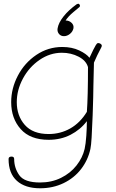

<svg xmlns="http://www.w3.org/2000/svg" viewBox="-20 -760 624 1030"><path d="M526 -515Q526 -510 523 -505Q500 -462 484 -424L481 -298Q481 -277 480 -238Q479 -199 478 -171L477 -140Q474 -65 471.5 -22.5Q469 20 465 39Q452 99 415 147Q378 195 321 222.5Q264 250 195 250Q115 250 70.5 210Q26 170 26 93Q26 80 42 80Q56 80 56 93Q56 141 83.5 180Q111 219 195 219Q257 219 307.5 194Q358 169 390.5 127.5Q423 86 434 39Q440 12 443 -31.5Q446 -75 446 -110Q411 -64 358.5 -37Q306 -10 241 -10Q142 -10 91 -67.5Q40 -125 40 -212Q40 -286 76 -354.5Q112 -423 175 -465.5Q238 -508 314 -508Q366 -508 405 -489.5Q444 -471 460 -450Q484 -502 494 -518Q497 -523 500 -526Q503 -529 507 -529Q513 -529 519.5 -525Q526 -521 526 -515ZM446 -160Q452 -240 452 -400Q442 -435 401.5 -456Q361 -477 312 -477Q248 -477 192 -438.5Q136 -400 103 -338.5Q70 -277 70 -212Q70 -139 113 -90Q156 -41 241 -41Q304 -41 357 -71Q410 -101 446 -160ZM332 -650H333Q351 -650 364 -637.5Q377 -625 374 -608Q370 -590 355 -578Q340 -566 323 -566Q306 -566 296 -578.5Q286 -591 289 -608Q294 -638 321 -672Q348 -706 391 -737Q397 -740 399 -740Q403 -740 406 -736.5Q409 -733 409 -729Q409 -725 406 -722Q401 -718 373 -694.5Q345 -671 332 -650Z"/></svg>

Font: Mali ExtraLight
Style: Italic
Weight: 275
Italic angle: -10°
Version: Version 1.000; ttfautohint (v1.6)